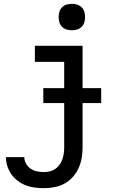

<svg xmlns="http://www.w3.org/2000/svg" viewBox="-20 -759 640 1002"><path d="M210 223Q186 223 162 220Q138 217 115.5 208.5Q93 200 73.5 185.5Q54 171 40 151.5Q26 132 18.5 108.5Q11 85 11 61H107Q107 80 116.5 96Q126 112 141 122Q156 132 174 135.5Q192 139 210 139Q226 139 241.5 135Q257 131 270 121.5Q283 112 292 99Q301 86 306 71Q311 56 313 40.5Q315 25 315 9V-221H206V-299H315V-436H162V-520H411V-299H508V-221H411V9Q411 37 406.5 64.5Q402 92 390.5 117.5Q379 143 360.5 164Q342 185 317.5 198.5Q293 212 265.5 217.5Q238 223 210 223ZM355 -601Q341 -601 327.5 -605Q314 -609 304 -619Q294 -629 290 -642.5Q286 -656 286 -670Q286 -684 290 -697.5Q294 -711 304 -721Q314 -731 327.5 -735Q341 -739 355 -739Q369 -739 382.5 -735Q396 -731 406 -721Q416 -711 420 -697.5Q424 -684 424 -670Q424 -656 420 -642.5Q416 -629 406 -619Q396 -609 382.5 -605Q369 -601 355 -601Z"/></svg>

Font: Iosevka Fixed Curly Md Ex
Style: Regular
Weight: 500
Width: 7
Monospace: yes
Designer: Belleve Invis
Foundry: Belleve Invis
Version: Version 30.1.2